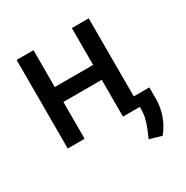

<svg xmlns="http://www.w3.org/2000/svg" viewBox="-168 -687 994 1024"><g transform="rotate(-30 328.5 -175.0)"><path d="M441.1 -318.5V-226.6H145.6V-318.5ZM175.4 -545.5V0H71.4V-545.5ZM515.3 -545.5V0H411.6V-545.5ZM611.2 -64.6V8.2Q610.8 41.9 603 74.6Q595.2 107.2 580.3 137.4Q565.3 167.6 544 194.2L469.8 172.9Q481.5 146.3 491.8 120.9Q502.1 95.5 508.7 68.9Q515.3 42.3 515.3 12.1V-64.6Z"/></g></svg>

Font: InterMG Medium
Style: Regular
Weight: 500
Designer: Rasmus Andersson
Foundry: rsms
Version: Version 3.019;December 26, 2023;FontCreator 15.0.0.2955 64-b